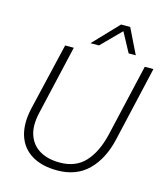

<svg xmlns="http://www.w3.org/2000/svg" viewBox="-131 -1006 970 1118"><g transform="rotate(15 354.0 -447.5)"><path d="M514 -906 588 -755H545L482 -872L366 -755H315L459 -906ZM318 11Q225 11 164 -26.5Q103 -64 81 -133.5Q59 -203 81 -300L176 -704H228L132 -287Q113 -206 132 -150.5Q151 -95 200 -66Q249 -37 321 -37Q417 -37 473 -97.5Q529 -158 555 -266L656 -704H708L604 -251Q576 -130 505 -59.5Q434 11 318 11Z"/></g></svg>

Font: Prodigy Sans Light
Style: Italic
Weight: 300
Italic angle: -13°
Designer: Wei Huang
Foundry: Wei Huang
Version: Version 1.003; ttfautohint (v1.8.3)